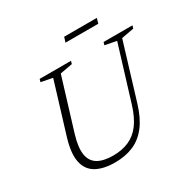

<svg xmlns="http://www.w3.org/2000/svg" viewBox="-182 -1016 1206 1207"><g transform="rotate(-30 421.0 -412.5)"><path d="M186 -271.5Q161 -189 168.8 -136.2Q176.5 -83.5 217 -58.5Q257.5 -33.5 329 -33.5Q392.5 -33.5 442.2 -54.8Q492 -76 528.5 -124.2Q565 -172.5 589.5 -253L710 -646L626.5 -662L632.5 -682.5H842L836 -662L746 -645.5L622.5 -240Q595 -149.5 552.2 -94.5Q509.5 -39.5 451.2 -14.8Q393 10 318.5 10Q234.5 10 182 -19.5Q129.5 -49 116 -113Q102.5 -177 133.5 -279.5L245.5 -646L162.5 -662L168.5 -682.5H396L390 -662L300.5 -645.5ZM423 -798.5 434.5 -835H671.5L661 -798.5Z"/></g></svg>

Font: Newsreader Light
Style: Italic
Weight: 300
Italic angle: -17°
Designer: Hugues Gentile
Foundry: Production Type
Version: Version 1.003